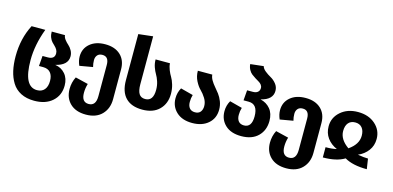

<svg xmlns="http://www.w3.org/2000/svg" viewBox="-84 -1283 4147 2028"><g transform="rotate(15 1989.5 -268.5)"><path d="M347 223Q262 223 200.5 191.5Q139 160 104 103.5Q69 47 53 -24Q37 -95 37 -182Q37 -375 118 -531H268Q200 -350 200 -183Q200 107 347 107Q399 107 427.5 73Q456 39 456 -22Q456 -80 428.5 -112.5Q401 -145 348 -145H302L311 -257H368Q443 -257 443 -319Q443 -342 432 -360.5Q421 -379 406 -393Q391 -407 375.5 -423.5Q360 -440 349 -467.5Q338 -495 338 -531H483Q485 -507 503.5 -483Q522 -459 543 -441Q564 -423 581 -393Q598 -363 598 -329Q598 -232 465 -201Q533 -191 575.5 -141.5Q618 -92 618 -15Q618 92 544.5 157.5Q471 223 347 223Z M921 -548Q1027 -548 1088 -491Q1149 -434 1149 -334V-8Q1149 94 1086.5 158.5Q1024 223 912 223Q801 223 739 163Q677 103 677 5Q677 -67 709 -129L849 -95Q834 -46 834 5Q834 107 912 107Q991 107 991 1V-341Q991 -432 920 -432Q884 -432 865.5 -410.5Q847 -389 847 -356Q847 -318 857 -282L713 -257Q691 -308 691 -354Q691 -441 754 -494.5Q817 -548 921 -548Z M1228 -238V-742L1386 -760V-235Q1386 -166 1407 -132Q1428 -98 1475 -98Q1563 -98 1563 -222Q1563 -270 1549 -312Q1535 -354 1518.5 -381Q1502 -408 1488 -447.5Q1474 -487 1474 -531H1631Q1633 -496 1648 -459Q1663 -422 1680 -394.5Q1697 -367 1711 -320.5Q1725 -274 1725 -222Q1725 -114 1658.5 -48Q1592 18 1474 18Q1354 18 1291 -47Q1228 -112 1228 -238Z M2094 -531Q2096 -501 2114 -470.5Q2132 -440 2156 -412.5Q2180 -385 2203.5 -354Q2227 -323 2243.5 -281Q2260 -239 2260 -192Q2260 -97 2194 -39.5Q2128 18 2019 18Q1909 18 1846 -41Q1783 -100 1783 -190Q1783 -252 1813 -305L1950 -269Q1939 -234 1939 -191Q1939 -148 1959.5 -123.5Q1980 -99 2019 -99Q2059 -99 2078.5 -123.5Q2098 -148 2098 -187Q2098 -231 2072.5 -272Q2047 -313 2017 -342Q1987 -371 1961.5 -421Q1936 -471 1936 -531Z M2654 -410Q2721 -395 2762.5 -345Q2804 -295 2804 -214Q2804 -111 2738.5 -46.5Q2673 18 2555 18Q2443 18 2380.5 -40.5Q2318 -99 2318 -192Q2318 -255 2349 -308L2486 -272Q2474 -234 2474 -193Q2474 -149 2494.5 -124Q2515 -99 2555 -99Q2640 -99 2640 -220Q2640 -354 2539 -354H2483L2492 -466H2555Q2590 -466 2608.5 -482.5Q2627 -499 2627 -526Q2627 -546 2615 -561.5Q2603 -577 2584.5 -587.5Q2566 -598 2544 -612Q2522 -626 2503 -640.5Q2484 -655 2469.5 -681.5Q2455 -708 2452 -742L2596 -758Q2602 -732 2632.5 -707.5Q2663 -683 2696 -665Q2729 -647 2756 -613.5Q2783 -580 2783 -537Q2783 -441 2654 -410Z M3112 -548Q3218 -548 3279 -491Q3340 -434 3340 -334V-8Q3340 94 3277.5 158.5Q3215 223 3103 223Q2992 223 2930 163Q2868 103 2868 5Q2868 -67 2900 -129L3040 -95Q3025 -46 3025 5Q3025 107 3103 107Q3182 107 3182 1V-341Q3182 -432 3111 -432Q3075 -432 3056.5 -410.5Q3038 -389 3038 -356Q3038 -318 3048 -282L2904 -257Q2882 -308 2882 -354Q2882 -441 2945 -494.5Q3008 -548 3112 -548Z M3422 -323Q3422 -418 3496 -483Q3570 -548 3685 -548Q3801 -548 3874 -483.5Q3947 -419 3947 -323Q3947 -250 3906.5 -195.5Q3866 -141 3799 -112Q3868 -100 3912 -100L3929 12Q3774 12 3684 -41Q3597 12 3448 12V-100Q3522 -100 3568 -112Q3501 -141 3461.5 -195Q3422 -249 3422 -323ZM3583 -314Q3583 -222 3684 -151Q3786 -221 3786 -315Q3786 -371 3759.5 -402.5Q3733 -434 3685 -434Q3636 -434 3609.5 -402.5Q3583 -371 3583 -314Z"/></g></svg>

Font: FiraGO
Style: Bold
Weight: 700
Designer: bBox Type
Foundry: bBox Type GmbH
Version: Version 1.001;PS 001.001;hotconv 1.0.88;makeotf.lib2.5.64775